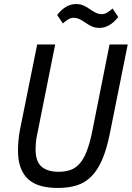

<svg xmlns="http://www.w3.org/2000/svg" viewBox="-20 -918 652 950"><path d="M253 -698 164 -253Q159 -230 157.5 -212.5Q156 -195 156 -181Q156 -118 186 -93Q216 -68 270 -68Q303 -68 328.5 -77Q354 -86 374 -108.5Q394 -131 409 -169.5Q424 -208 436 -266L522 -698H612L524 -260Q508 -180 485.5 -128Q463 -76 431.5 -44.5Q400 -13 359 -0.5Q318 12 265 12Q219 12 182.5 2Q146 -8 121 -30Q96 -52 82.5 -87.5Q69 -123 69 -174Q69 -193 71 -219.5Q73 -246 79 -277L164 -698ZM472 -780Q450 -780 434 -787.5Q418 -795 404 -805Q384 -819 371 -824.5Q358 -830 346 -830Q330 -830 318 -822.5Q306 -815 291 -802L263 -844Q305 -898 356 -898Q378 -898 394 -890.5Q410 -883 424 -873Q444 -859 457 -853.5Q470 -848 482 -848Q498 -848 510 -855.5Q522 -863 537 -876L565 -834Q523 -780 472 -780Z"/></svg>

Font: IBM Plex Sans Cond Text
Style: Italic
Weight: 450
Width: 3
Italic angle: -11°
Designer: Mike Abbink, Paul van der Laan, Pieter van Rosmalen
Foundry: Bold Monday
Version: Version 1.3